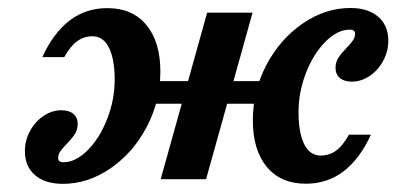

<svg xmlns="http://www.w3.org/2000/svg" viewBox="-20 -448 1033 480"><path d="M380.9 -269Q380.9 -195.7 347 -131.1Q313.1 -66.4 256.7 -27.4Q200.2 11.6 136.8 11.6Q92.8 11.6 67.5 -10.2Q42.2 -32.1 42.2 -70.5Q42.2 -96.6 55 -120.4Q67.9 -144.2 89.1 -158.3Q110.2 -172.4 133.4 -172.4Q152.6 -172.4 163.4 -163.3Q174.2 -154.2 174.2 -138Q174.2 -123.7 166.8 -112.4Q159.5 -101.2 146.1 -87.5Q135.5 -76.7 130.4 -69.1Q125.4 -61.5 125.4 -53.4Q125.4 -47.7 128.4 -45.1Q131.4 -42.4 138.8 -42.4Q169.1 -42.4 199.1 -72.4Q229 -102.3 247.8 -150.4Q266.7 -198.4 266.7 -249.1Q266.7 -299.8 252.5 -328.5Q238.4 -357.3 211.4 -357.3Q189.7 -357.3 172.8 -344.9Q155.9 -332.6 140.5 -305.1H85.7Q113.7 -366.1 154.3 -396.9Q194.8 -427.7 248.6 -427.7Q311.1 -427.7 346 -385.5Q380.9 -343.4 380.9 -269ZM497.9 -416.4H611.4L495.2 0H381.7ZM341.6 -245.2H667.7L651.6 -188.7H325.4ZM612.1 -147.4Q612.1 -220.7 645.9 -285.3Q679.8 -349.9 736.3 -388.9Q792.8 -428 856.2 -428Q900.2 -428 925.5 -406.1Q950.8 -384.3 950.8 -345.9Q950.8 -319.7 937.9 -295.9Q925.1 -272.1 903.9 -258Q882.8 -243.9 859.6 -243.9Q840.4 -243.9 829.6 -253Q818.8 -262.2 818.8 -278.4Q818.8 -292.7 826.1 -303.9Q833.5 -315.2 846.9 -328.8Q857.5 -339.6 862.5 -347.2Q867.6 -354.8 867.6 -363Q867.6 -368.7 864.6 -371.3Q861.5 -373.9 854.2 -373.9Q823.9 -373.9 793.9 -344Q763.9 -314.1 745.1 -266Q726.3 -218 726.3 -167.3Q726.3 -116.6 740.4 -87.8Q754.6 -59.1 781.5 -59.1Q803.3 -59.1 820.2 -71.4Q837.1 -83.8 852.4 -111.3H907.3Q879.3 -50.3 838.7 -19.5Q798.1 11.3 744.4 11.3Q681.9 11.3 647 -30.8Q612.1 -72.9 612.1 -147.4Z"/></svg>

Font: Playfair Micro SmCond SmLight
Style: Italic
Weight: 360
Width: 4
Italic angle: -15.6°
Designer: Claus Eggers Sørensen
Foundry: Claus Eggers Sørensen
Version: Version 2.203;Glyphs 3.3 (3326)